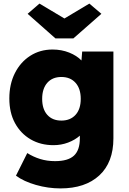

<svg xmlns="http://www.w3.org/2000/svg" viewBox="-20 -820 718 1070"><path d="M317 230Q248 230 180 210.5Q112 191 69 159L132 33Q165 54 203.5 66Q242 78 287 78Q359 78 392 47.5Q425 17 425 -49V-64Q398 -40 359.5 -25.5Q321 -11 278 -11Q206 -11 150.5 -43.5Q95 -76 63.5 -134Q32 -192 32 -271Q32 -351 63 -412.5Q94 -474 148.5 -509Q203 -544 273 -544Q323 -544 365.5 -527Q408 -510 434 -483L438 -533H612V-49Q612 85 533.5 157.5Q455 230 317 230ZM322 -148Q372 -148 401 -180Q430 -212 430 -269Q430 -326 401 -358.5Q372 -391 322 -391Q272 -391 243.5 -358.5Q215 -326 215 -269Q215 -212 243.5 -180Q272 -148 322 -148ZM289 -606 134 -743 200 -800 339 -717 478 -800 545 -743 389 -606Z"/></svg>

Font: Lexend Deca ExtraBold
Style: Regular
Weight: 800
Designer: Bonnie Shaver-Troup, Thomas Jockin
Foundry: Lexend
Version: Version 1.008; ttfautohint (v1.8.4.7-5d5b)